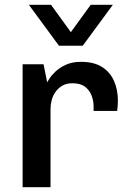

<svg xmlns="http://www.w3.org/2000/svg" viewBox="-20 -778 534 798"><path d="M74 0V-511H161L176 -436Q178 -439 186 -452Q194 -465 211 -481Q228 -497 254 -509Q280 -521 317 -521Q370 -521 403.5 -500Q437 -479 453.5 -442.5Q470 -406 470 -359Q470 -348 469 -336.5Q468 -325 467 -317H369V-337Q369 -358 361 -380Q353 -402 334 -417Q315 -432 281 -432Q256 -432 238.5 -421.5Q221 -411 210 -395Q199 -379 194.5 -360.5Q190 -342 190 -326V0ZM449 -758 324 -588H225L100 -758H192L306 -601H243L357 -758Z"/></svg>

Font: Chivo Medium Medium
Style: Regular
Weight: 500
Version: Version 2.002